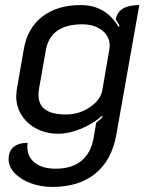

<svg xmlns="http://www.w3.org/2000/svg" viewBox="-20 -529 595 758"><path d="M14 99Q14 68 33.5 51.5Q53 35 89 35Q88 40 88 51Q88 91 118 114Q148 137 200 137Q264 137 302 105.5Q340 74 350 13L360 -45Q379 -60 385 -67L383 -72Q347 -40 299.5 -20.5Q252 -1 210 -1Q163 -1 125 -20.5Q87 -40 65.5 -74Q44 -108 44 -149Q44 -156 46 -174L74 -335Q88 -418 147 -463.5Q206 -509 299 -509Q397 -509 448 -423L452 -427Q444 -442 437 -452Q446 -509 530 -509L439 4Q421 104 356 156.5Q291 209 187 209Q140 209 100.5 194Q61 179 37.5 154Q14 129 14 99ZM384 -173 412 -336Q413 -341 413 -349Q413 -386 382.5 -409.5Q352 -433 305 -433Q179 -433 161 -331L134 -178Q132 -170 132 -154Q132 -77 240 -77Q292 -77 334.5 -105.5Q377 -134 384 -173Z"/></svg>

Font: K2D
Style: Italic
Weight: 400
Italic angle: -10°
Designer: Katatrad Aksorn Co.,Ltd.
Foundry: Cadson Demak Co.,Ltd.
Version: Version 1.000; ttfautohint (v1.6)